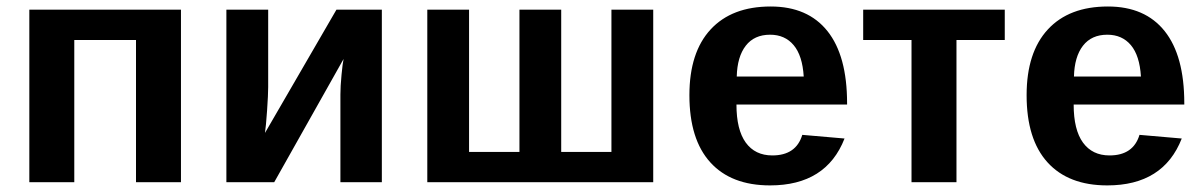

<svg xmlns="http://www.w3.org/2000/svg" viewBox="-20 -558 3681 588"><path d="M534.2 -528.3V0H396.5V-435.5H207.5V0H69.8V-528.3Z M801.3 -528.3V-291Q801.3 -268.6 797.9 -219.2Q794.4 -169.9 791.5 -150.9L1010.3 -528.3H1149.4V0H1022.5V-268.6Q1022.5 -293 1025.9 -328.6Q1029.3 -364.3 1032.2 -377.4L819.8 0H673.3V-528.3Z M1980.5 0H1288.6V-528.3H1416.5V-92.8H1570.8V-528.3H1698.7V-92.8H1852.5V-528.3H1980.5Z M2338.4 9.8Q2219.2 9.8 2155.3 -60.8Q2091.3 -131.3 2091.3 -266.6Q2091.3 -397.5 2156.2 -467.8Q2221.2 -538.1 2340.3 -538.1Q2454.1 -538.1 2514.2 -462.6Q2574.2 -387.2 2574.2 -241.7V-237.8H2235.4Q2235.4 -160.6 2263.9 -121.3Q2292.5 -82 2345.2 -82Q2418 -82 2437 -145L2566.4 -133.8Q2510.3 9.8 2338.4 9.8ZM2338.4 -451.7Q2290 -451.7 2263.9 -418Q2237.8 -384.3 2236.3 -323.7H2441.4Q2437.5 -387.7 2410.6 -419.7Q2383.8 -451.7 2338.4 -451.7Z M2623.5 -528.3H3057.1V-435.5H2909.2V0H2771.5V-435.5H2623.5Z M3371.1 9.8Q3252 9.8 3188 -60.8Q3124 -131.3 3124 -266.6Q3124 -397.5 3189 -467.8Q3253.9 -538.1 3373 -538.1Q3486.8 -538.1 3546.9 -462.6Q3606.9 -387.2 3606.9 -241.7V-237.8H3268.1Q3268.1 -160.6 3296.6 -121.3Q3325.2 -82 3377.9 -82Q3450.7 -82 3469.7 -145L3599.1 -133.8Q3543 9.8 3371.1 9.8ZM3371.1 -451.7Q3322.8 -451.7 3296.6 -418Q3270.5 -384.3 3269 -323.7H3474.1Q3470.2 -387.7 3443.4 -419.7Q3416.5 -451.7 3371.1 -451.7Z"/></svg>

Font: Arial
Style: Bold
Weight: 700
Designer: Steve Matteson
Foundry: Ascender Corporation
Version: Version 2.00.3